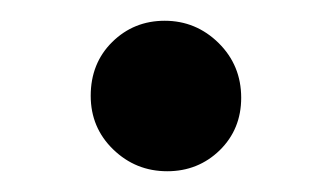

<svg xmlns="http://www.w3.org/2000/svg" viewBox="-20 -145 320 185"><path d="M141.1 20Q110.8 20 89.1 -1Q67.4 -22 67.4 -52.7Q67.4 -84 88.1 -104.5Q108.9 -125 138.7 -125Q168.9 -125 190.7 -103.5Q212.4 -82 212.4 -50.8Q212.4 -20.5 191.7 -0.2Q170.9 20 141.1 20Z"/></svg>

Font: Elstob SemiBold
Style: Regular
Weight: 600
Designer: Peter S. Baker
Version: Version 1.015